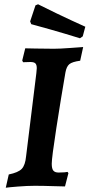

<svg xmlns="http://www.w3.org/2000/svg" viewBox="-20 -869 419 898"><path d="M222 -103Q222 -80 229.5 -71Q237 -62 254 -62Q270 -62 281.5 -63Q293 -64 296 -65L300 -59L284 3Q268 3 225 1.5Q182 0 142 0Q108 0 64 3.5Q20 7 7 9L21 -53Q65 -62 81.5 -79Q98 -96 102 -138L150 -527Q152 -545 152 -550Q152 -566 145.5 -572.5Q139 -579 122 -579L88 -578L84 -586L98 -643Q126 -643 146 -642L232 -641Q259 -641 306.5 -644.5Q354 -648 369 -649L355 -585Q318 -580 304.5 -569Q291 -558 286 -530Q265 -409 243.5 -270Q222 -131 222 -103ZM146 -844 158 -849Q177 -839 244.5 -806.5Q312 -774 379 -744L367 -699L354 -690Q283 -712 214.5 -731.5Q146 -751 126 -756L121 -769Z"/></svg>

Font: Alegreya
Style: Bold Italic
Weight: 700
Italic angle: -7°
Designer: Juan Pablo del Peral
Foundry: Huerta Tipografica
Version: Version 2.007; ttfautohint (v1.6)